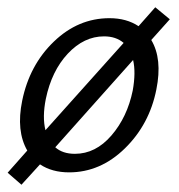

<svg xmlns="http://www.w3.org/2000/svg" viewBox="-20 -469 491 528"><path d="M447 -416 396 -359Q427 -307 410 -223Q391 -127 323.5 -61Q256 5 170 5Q123 5 90 -17L39 39L1 6L55 -55Q24 -109 41 -192Q61 -290 128 -354.5Q195 -419 281 -419Q328 -419 361 -397L407 -449ZM106 -197Q96 -147 105 -111L320 -351Q299 -369 266 -369Q211 -369 166.5 -321.5Q122 -274 106 -197ZM345 -220Q354 -270 346 -304L132 -64Q152 -46 186 -46Q243 -46 286.5 -96.5Q330 -147 345 -220Z"/></svg>

Font: EauTest
Style: Italic
Weight: 400
Italic angle: -12°
Designer: Christian Thalmann (Catharsis Fonts)
Version: Version 0.001;PS 000.001;hotconv 1.0.88;makeotf.lib2.5.64775